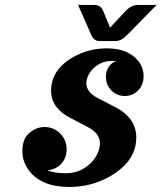

<svg xmlns="http://www.w3.org/2000/svg" viewBox="-20 -741 649 771"><path d="M293.5 -721.2H357.4Q384.8 -721.2 394.5 -696.8L421.9 -629.9L484.4 -696.8Q507.3 -721.2 535.2 -721.2H608.9L490.7 -600.6Q466.8 -576.2 444.8 -576.2H379.4Q357.4 -576.2 346.7 -600.1ZM258.3 9.8Q147 9.8 96.7 -55.7Q69.8 -91.3 69.8 -133.8Q69.8 -178.7 91.8 -201.2Q121.6 -231 158.7 -231Q195.8 -231 221.7 -204.8Q247.6 -178.7 247.6 -141.6Q247.6 -103.5 220.7 -78.1Q201.7 -60.5 170.4 -56.6Q199.2 -45.4 243.7 -45.4Q288.1 -45.4 321.8 -67.9Q365.7 -97.2 378.4 -143.6Q381.3 -154.8 381.3 -165Q381.3 -205.1 334 -230L261.2 -268.1Q185.1 -307.6 185.1 -377.4Q185.1 -390.1 187.5 -403.3Q199.7 -469.2 272.9 -511.2Q335.4 -546.9 408.7 -546.9Q495.6 -546.9 536.1 -495.1Q556.6 -469.2 556.6 -434.6Q556.6 -400.4 534.7 -377.9Q512.7 -355.5 481 -355.5Q449.2 -355.5 427.2 -377.9Q405.3 -400.4 405.3 -433.1Q405.3 -464.8 427.7 -484.9Q436 -492.2 446.8 -495.1Q438.5 -496.6 429.2 -496.6Q397.5 -496.6 372.1 -480Q337.9 -457.5 328.6 -421.9Q326.7 -414.1 326.7 -406.2Q326.7 -370.6 374.5 -346.2L440.9 -312Q527.3 -268.1 527.3 -188.5Q527.3 -175.8 524.9 -162.1Q512.7 -85.4 422.4 -33.2Q347.7 9.8 258.3 9.8Z"/></svg>

Font: Cursive Sans
Style: Bold
Weight: 700
Italic angle: -15°
Designer: Wojciech Kalinowski "wmk69" (wmk69@o2.pl)
Foundry: Wojciech Kalinowski "wmk69" (wmk69@o2.pl)
Version: Wersja 3.1.0; 2022-02-18